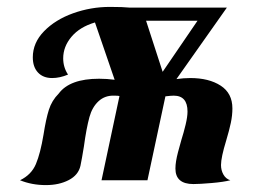

<svg xmlns="http://www.w3.org/2000/svg" viewBox="-20 -522 790 556"><path d="M627 -16.5C622.3 -24.8 620 -34 620 -44C620 -58.7 625 -82.3 635 -115C641 -135 645.5 -152.2 648.5 -166.5C651.5 -180.8 653 -194.7 653 -208C653 -237.3 641.7 -259.3 619 -274C596.3 -288.7 567 -296 531 -296C518.3 -296 505 -295 491 -293L637 -500H355C343 -501.3 324 -502 298 -502C261.3 -502 225.8 -495.8 191.5 -483.5C157.2 -471.2 129.2 -453.8 107.5 -431.5C85.8 -409.2 75 -384 75 -356C75 -337.3 80 -322.7 90 -312C100 -301.3 113.7 -296 131 -296C145.7 -296 161 -299.3 177 -306C167.7 -320 163 -335.7 163 -353C163 -375.7 171 -396.5 187 -415.5C203 -434.5 225.7 -448.3 255 -457L312 -291C297.3 -293 282.3 -294 267 -294C210.3 -294 171.3 -279.7 150 -251C136.7 -237.7 127.2 -222 121.5 -204C115.8 -186 110.7 -162 106 -132C100 -96 92.7 -67.7 84 -47C75.3 -26.3 60 -10.7 38 0C60.7 9.3 85.7 14 113 14C138.3 14 160.3 9.2 179 -0.5C197.7 -10.2 209 -24 213 -42C215.7 -54.7 219 -73.3 223 -98C227.7 -132.7 233 -161 239 -183C244.3 -202.3 253.2 -217.7 265.5 -229C277.8 -240.3 293 -245.7 311 -245C317.7 -245 322.7 -244.7 326 -244L274 0H407L459 -243C469.7 -244.3 477.7 -245 483 -245C509.7 -245 523 -229.7 523 -199C523 -189 521.2 -176.3 517.5 -161C513.8 -145.7 509.7 -130.7 505 -116C503.7 -112 500.5 -100.5 495.5 -81.5C490.5 -62.5 488 -46.7 488 -34C488 -4 505.3 11 540 11C552 11 569.7 10 593 8C616.3 6 634.3 3.3 647 0C638.3 -2.7 631.7 -8.2 627 -16.5ZM451 -314 403 -462H552Z"/></svg>

Font: DonutKreme
Style: Regular
Weight: 400
Designer: Impallari Type
Foundry: Impallari Type
Version: Version 2.100